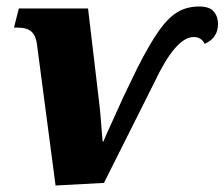

<svg xmlns="http://www.w3.org/2000/svg" viewBox="-20 -562 691 591"><path d="M94 -424Q91 -451 77.5 -464Q64 -477 34 -477H23L38 -536H251L286 -240Q288 -227 293 -161L296 -126H298L307 -147Q337 -214 360 -264L402 -351Q440 -426 468.5 -466.5Q497 -507 526 -524.5Q555 -542 593 -542Q625 -542 638 -526.5Q651 -511 651 -488Q651 -445 610 -427Q600 -448 576 -448Q521 -448 455 -308L300 1L151 9Z"/></svg>

Font: Noto Serif NarrowBlack
Style: Italic
Weight: 900
Width: 4
Italic angle: -12°
Designer: Monotype Design Team
Foundry: Monotype Imaging Inc.
Version: Version 1.001